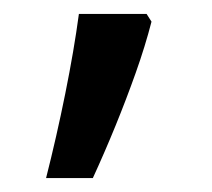

<svg xmlns="http://www.w3.org/2000/svg" viewBox="-20 -136 303 275"><path d="M190 -116 197 -105Q188 -70 174.5 -32Q161 6 145.5 44Q130 82 113 119H46Q61 60 73.5 -2Q86 -64 93 -116Z"/></svg>

Font: lkannada25
Style: Book
Weight: 400
Designer: Jelle Bosma - Monotype Design Team
Foundry: Monotype Imaging Inc.
Version: Version 2.003